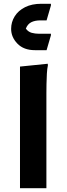

<svg xmlns="http://www.w3.org/2000/svg" viewBox="-20 -998 353 1018"><path d="M86 -645 233 -660 234 -652Q230 -634 228.5 -607Q227 -580 226.5 -552Q226 -524 226 -504V0H86ZM39 -845Q39 -881 58 -911.5Q77 -942 113 -960Q149 -978 199 -978H250V-969L227 -890H195Q165 -890 145.5 -880Q126 -870 117 -846Q130 -829 148 -824Q166 -819 188 -819H250V-811L227 -732H165Q106 -732 72.5 -766.5Q39 -801 39 -845Z"/></svg>

Font: Kufam SemiBold
Style: Regular
Weight: 600
Designer: Wael Morcos, Artur Schmal
Foundry: Original Type
Version: Version 1.300; ttfautohint (v1.8.3)